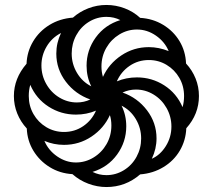

<svg xmlns="http://www.w3.org/2000/svg" viewBox="-20 -744 858 774"><path d="M272 -42Q221 -45 180 -70.5Q139 -96 114.5 -136.5Q90 -177 88 -226Q63 -253 49.5 -286.5Q36 -320 36 -357Q36 -428 87 -487Q89 -536 113.5 -577Q138 -618 179.5 -643.5Q221 -669 274 -673Q301 -697 336 -710.5Q371 -724 409 -724Q447 -724 482.5 -710.5Q518 -697 545 -672Q596 -669 637.5 -644Q679 -619 703.5 -578.5Q728 -538 730 -488Q755 -461 768.5 -427.5Q782 -394 782 -357Q782 -284 731 -227Q729 -178 705 -137Q681 -96 639 -70.5Q597 -45 545 -41Q486 10 409 10Q372 10 336 -3.5Q300 -17 272 -42ZM329 -479Q329 -542 366 -593Q403 -644 465 -663Q440 -676 409 -676Q371 -676 338.5 -656Q306 -636 287.5 -602Q269 -568 269 -528Q269 -486 290.5 -450Q312 -414 348 -396Q329 -434 329 -479ZM580 -554Q620 -554 660 -538Q644 -576 608.5 -600.5Q573 -625 532 -625Q494 -625 461 -605Q428 -585 408.5 -551Q389 -517 389 -476Q389 -454 395 -434Q419 -487 469 -520.5Q519 -554 580 -554ZM344 -343Q284 -364 245.5 -414.5Q207 -465 207 -528Q207 -571 226 -611Q189 -592 168 -556.5Q147 -521 147 -480Q147 -440 166.5 -405.5Q186 -371 219 -351Q252 -331 290 -331Q319 -331 344 -343ZM722 -357Q722 -397 703 -430Q684 -463 651.5 -482.5Q619 -502 580 -502Q537 -502 502.5 -478.5Q468 -455 451 -416Q489 -432 532 -432Q592 -432 642 -400Q692 -368 716 -312Q722 -333 722 -357ZM367 -298Q329 -282 286 -282Q226 -282 176 -314Q126 -346 102 -402Q96 -381 96 -357Q96 -317 115 -284Q134 -251 166.5 -231.5Q199 -212 238 -212Q281 -212 315.5 -235.5Q350 -259 367 -298ZM671 -234Q671 -274 651.5 -308.5Q632 -343 599 -363Q566 -383 528 -383Q500 -383 474 -371Q534 -350 572.5 -299.5Q611 -249 611 -186Q611 -144 592 -104Q626 -119 648.5 -155Q671 -191 671 -234ZM549 -186Q549 -228 527.5 -264Q506 -300 470 -318Q489 -280 489 -235Q489 -172 452 -121Q415 -70 353 -51Q379 -38 409 -38Q447 -38 479.5 -58Q512 -78 530.5 -112Q549 -146 549 -186ZM429 -238Q429 -261 423 -280Q399 -227 349 -193.5Q299 -160 238 -160Q197 -160 159 -176Q175 -138 210.5 -113.5Q246 -89 286 -89Q324 -89 357 -109Q390 -129 409.5 -163Q429 -197 429 -238Z"/></svg>

Font: Noto Serif Armenian Black Cond
Style: Regular
Weight: 900
Width: 3
Designer: Monotype Design team
Foundry: Monotype Imaging Inc.
Version: Version 1.000